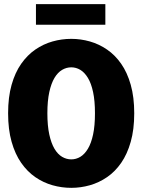

<svg xmlns="http://www.w3.org/2000/svg" viewBox="-20 -893 690 924"><path d="M323 11Q277 11 232.8 -1.5Q188.5 -14 150 -40.5Q111.5 -67 82 -109.2Q52.5 -151.5 35.8 -210.8Q19 -270 19 -348Q19 -425.5 35.8 -484.8Q52.5 -544 82 -586Q111.5 -628 150 -654.5Q188.5 -681 232.8 -693.5Q277 -706 323 -706Q368.5 -706 412.5 -693.5Q456.5 -681 495.2 -654.5Q534 -628 563.2 -586Q592.5 -544 609.2 -484.8Q626 -425.5 626 -348Q626 -270 609.2 -210.8Q592.5 -151.5 563.2 -109.2Q534 -67 495.2 -40.5Q456.5 -14 412.5 -1.5Q368.5 11 323 11ZM323 -126Q346 -126 366.5 -138.2Q387 -150.5 403 -177Q419 -203.5 428 -245.8Q437 -288 437 -348Q437 -407.5 428 -449.8Q419 -492 403 -518.2Q387 -544.5 366.5 -556.8Q346 -569 323 -569Q300 -569 279 -556.8Q258 -544.5 242.2 -518.2Q226.5 -492 217.2 -449.8Q208 -407.5 208 -348Q208 -288 217.2 -245.8Q226.5 -203.5 242.2 -177Q258 -150.5 279 -138.2Q300 -126 323 -126ZM153 -774V-873H487V-774Z"/></svg>

Font: Trispace Thin ExtraBold
Style: Regular
Weight: 800
Version: Version 1.210